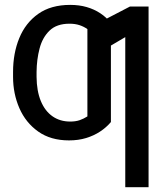

<svg xmlns="http://www.w3.org/2000/svg" viewBox="-20 -573 671 797"><path d="M271.5 -68.4Q293.9 -68.4 310.8 -74.2Q327.6 -80.1 342.8 -89.8V-265.6H440.4V-66.4Q421.4 -43.9 395.5 -26.9Q369.6 -9.8 337.4 0Q305.2 9.8 266.6 9.8Q190.4 9.8 138.7 -26.9Q86.9 -63.5 60.5 -123.8Q34.2 -184.1 34.2 -253.9V-274.4Q34.2 -352.1 60.1 -415Q85.9 -478 138.7 -515.4Q191.4 -552.7 271.5 -552.7Q308.6 -552.7 339.8 -543.7Q371.1 -534.7 396.5 -517.8Q421.9 -501 440.4 -477.5V-249H342.8V-452.1Q328.6 -462.4 310.3 -468.5Q292 -474.6 268.6 -474.6Q215.3 -474.6 185.8 -446Q156.2 -417.5 144.3 -371.8Q132.3 -326.2 131.8 -274.4V-253.9Q132.3 -195.3 149.4 -153.8Q166.5 -112.3 197.8 -90.3Q229 -68.4 271.5 -68.4ZM596.7 -545.9V204.1H500V-418.9L393.6 -356.4V-480.5L519.5 -545.9Z"/></svg>

Font: GitLab Sans
Style: Regular
Weight: 400
Designer: Rasmus Andersson
Foundry: Modifications by GitLab B.V., manufactured by rsms
Version: Version 4.000;git-c8fb6b7